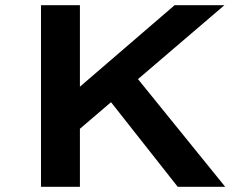

<svg xmlns="http://www.w3.org/2000/svg" viewBox="-20 -720 967 740"><path d="M244 -186 215 -323 653 -700H845ZM138 0V-700H288V0ZM665 0 382 -359 477 -458 848 0Z"/></svg>

Font: Lexend Giga SemiBold
Style: Regular
Weight: 600
Designer: Bonnie Shaver-Troup, Thomas Jockin
Foundry: Lexend
Version: Version 1.007